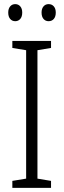

<svg xmlns="http://www.w3.org/2000/svg" viewBox="-20 -913 309 933"><path d="M228 0H40V-34L107 -45V-669L40 -680V-714H228V-680L162 -669V-45L228 -34ZM20 -852Q20 -871 29.5 -882Q39 -893 54 -893Q69 -893 78.5 -882Q88 -871 88 -852Q88 -832 78.5 -821Q69 -810 54 -810Q39 -810 29.5 -821Q20 -832 20 -852ZM182 -852Q182 -871 191.5 -882Q201 -893 216 -893Q232 -893 241.5 -882Q251 -871 251 -852Q251 -832 241.5 -821Q232 -810 216 -810Q201 -810 191.5 -821Q182 -832 182 -852Z"/></svg>

Font: Noto Sans Ethiopic Condensed Light
Style: Regular
Weight: 300
Width: 3
Designer: Monotype Design Team
Foundry: Monotype Imaging Inc.
Version: Version 2.102; ttfautohint (v1.8.4.7-5d5b)